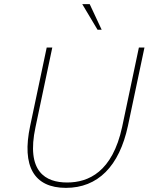

<svg xmlns="http://www.w3.org/2000/svg" viewBox="-20 -900 719 929"><path d="M206 -670 126 -291C84 -95 145 9 299 9C453 9 557 -95 599 -291L679 -670H652L571 -286C524 -68 408 -17 305 -17C201 -17 105 -68 152 -286L233 -670ZM378 -880 452 -756H472L414 -880Z"/></svg>

Font: LT Wave Mono Thin
Style: Italic
Weight: 100
Designer: Daniel Lyons
Version: Version 2.5 (Glyphs App)